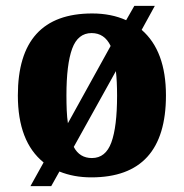

<svg xmlns="http://www.w3.org/2000/svg" viewBox="-20 -596 628 656"><path d="M84 40H155L183 -10Q232 10 292 10Q547 10 547 -270Q547 -422 464 -494L509 -576H439L411 -527Q360 -550 295 -550Q41 -550 41 -270Q41 -112 129 -41ZM212 -175Q209 -195 208 -219Q207 -243 207 -270Q207 -376 226.5 -429.5Q246 -483 293 -483Q337 -483 358 -439ZM294 -56Q252 -56 232 -94L376 -353Q380 -318 380 -269Q380 -163 360.5 -109.5Q341 -56 294 -56Z"/></svg>

Font: Noto Serif SemiCondensed Extra
Style: Regular
Weight: 800
Width: 4
Designer: Monotype Design Team
Foundry: Monotype Imaging Inc.
Version: Version 1.002